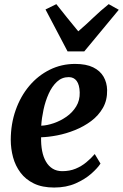

<svg xmlns="http://www.w3.org/2000/svg" viewBox="-20 -871 579 903"><path d="M452.6 -101.7Q439.3 -80.8 409.6 -54.4Q379.8 -28 335.8 -8.5Q291.8 11 234.6 11Q178.4 11 139.4 -8Q100.3 -27 76.3 -59.2Q52.2 -91.5 41.4 -131.4Q30.7 -171.3 30.6 -212.7Q30.7 -288.2 53.7 -353.2Q76.6 -418.2 117.6 -466.9Q158.7 -515.6 213.8 -543Q269 -570.4 333.3 -570.4Q385.2 -570.4 418.1 -554.3Q451 -538.1 467.1 -510.2Q483.1 -482.2 483.8 -447.7Q484.8 -399.8 464.1 -363.7Q443.4 -327.5 408.7 -301.6Q374.1 -275.8 332.4 -259.1Q290.8 -242.4 249 -234.3Q207.3 -226.3 173.3 -225.4Q172.5 -190.5 178.1 -161.4Q183.7 -132.4 196.1 -111Q208.5 -89.5 227.6 -77.8Q246.8 -66 272.8 -66Q307.7 -66 335.7 -77.6Q363.7 -89.2 386 -107.8Q408.4 -126.3 425.6 -146.5ZM303.3 -508.3Q271.2 -508.3 247.8 -486.5Q224.4 -464.7 208.8 -429.9Q193.2 -395.1 184.7 -355.4Q176.1 -315.7 173.9 -279.8Q201 -280.8 232.7 -291.6Q264.4 -302.4 292.6 -322.1Q320.9 -341.8 338.4 -370.5Q356 -399.2 354.9 -436.4Q353.9 -472.2 340.6 -490.3Q327.3 -508.3 303.3 -508.3ZM194 -826.5 245 -851.5Q270 -820.4 295.6 -787.9Q321.2 -755.5 348.1 -723.7Q385.1 -755.5 418.7 -787.9Q452.4 -820.4 491.2 -851.5L538.6 -825L376.5 -629.4H297.7Z"/></svg>

Font: Merriweather 7pt Light
Style: Italic
Weight: 300
Italic angle: -7.8°
Designer: Eben Sorkin
Foundry: Eben Sorkin
Version: Version 2.200;gftools[0.9.31]